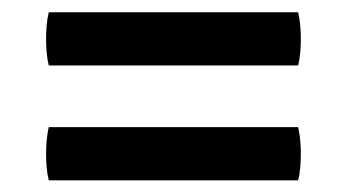

<svg xmlns="http://www.w3.org/2000/svg" viewBox="-20 -476 580 321"><path d="M61.5 -174.5Q59 -184.5 58 -196.5Q57 -208.5 57 -218Q57 -228.5 58 -240.5Q59 -252.5 61.5 -263.5H478.5Q481 -252.5 482 -240.5Q483 -228.5 483 -218Q483 -208.5 482 -196.5Q481 -184.5 478.5 -174.5ZM61.5 -366.5Q59 -376.5 58 -388.5Q57 -400.5 57 -410.5Q57 -421 58 -433Q59 -445 61.5 -455.5H478.5Q481 -445 482 -433Q483 -421 483 -410.5Q483 -400.5 482 -388.5Q481 -376.5 478.5 -366.5Z"/></svg>

Font: Signika
Style: Regular
Weight: 400
Designer: Anna Giedry
Foundry: Anna Giedry
Version: Version 2.001